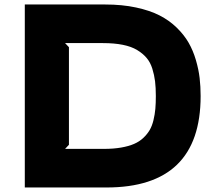

<svg xmlns="http://www.w3.org/2000/svg" viewBox="-20 -830 963 850"><path d="M669.9 -404.8Q669.9 -441.9 666.5 -470Q663.1 -498 654.3 -526.1Q645.5 -554.2 628.9 -573.7Q612.3 -593.3 586.9 -608.6Q561.5 -624 523.7 -631.6Q485.8 -639.2 436 -639.2H268.1L285.2 -621.1V-189L268.1 -170.9H440.9Q482.9 -170.9 516.4 -176.8Q549.8 -182.6 573.5 -192.9Q597.2 -203.1 614.5 -219.5Q631.8 -235.8 642.6 -254.2Q653.3 -272.5 659.4 -297.9Q665.5 -323.2 667.7 -347.9Q669.9 -372.6 669.9 -404.8ZM868.2 -404.8Q868.2 0 451.2 0H89.8V-810.1H445.8Q520.5 -810.1 582 -796.9Q643.6 -783.7 686.5 -761.7Q729.5 -739.7 762.5 -707.5Q795.4 -675.3 815.2 -640.6Q835 -606 847.2 -564.2Q859.4 -522.5 863.8 -484.6Q868.2 -446.8 868.2 -404.8Z"/></svg>

Font: Sinkin Sans 800 Black
Style: Regular
Weight: 900
Designer: Keith Bates
Foundry: K-Type
Version: Sinkin Sans (version 1.0)  by Keith Bates   •   © 2014   www